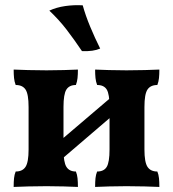

<svg xmlns="http://www.w3.org/2000/svg" viewBox="-20 -736 683 759"><path d="M356 3Q356 -17 357.5 -31.5Q359 -46 364 -58Q391 -58 402 -76.5Q413 -95 413 -145V-313Q413 -364 402 -382Q391 -400 364 -400Q359 -413 357.5 -427.5Q356 -442 356 -461Q378 -460 411 -459Q444 -458 480 -458Q517 -458 552.5 -459Q588 -460 610 -461Q610 -442 608.5 -427.5Q607 -413 602 -400Q575 -400 563 -382Q551 -364 551 -313V-145Q551 -95 563 -76.5Q575 -58 602 -58Q607 -46 608.5 -31.5Q610 -17 610 3Q588 2 552.5 1Q517 0 480 0Q444 0 411 1Q378 2 356 3ZM34 3Q34 -17 35.5 -31.5Q37 -46 42 -58Q69 -58 81 -76.5Q93 -95 93 -145V-313Q93 -364 81 -382Q69 -400 42 -400Q37 -413 35.5 -427.5Q34 -442 34 -461Q56 -460 91.5 -459Q127 -458 164 -458Q199 -458 232.5 -459Q266 -460 288 -461Q288 -442 286.5 -427.5Q285 -413 280 -400Q254 -400 242.5 -382Q231 -364 231 -313V-145Q231 -95 242.5 -76.5Q254 -58 280 -58Q285 -46 286.5 -31.5Q288 -17 288 3Q266 2 232.5 1Q199 0 164 0Q127 0 91.5 1Q56 2 34 3ZM203 -89V-167L440 -369V-292ZM304 -534Q273 -580 243.5 -618.5Q214 -657 175 -694Q203 -707 237.5 -712Q272 -717 307 -715Q318 -675 336.5 -630.5Q355 -586 376 -544Q362 -538 344.5 -535.5Q327 -533 304 -534Z"/></svg>

Font: Vollkorn
Style: Bold
Weight: 700
Designer: Friedrich Althausen
Foundry: Friedrich Althausen
Version: Version 5.000